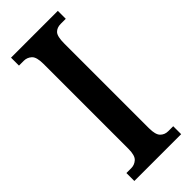

<svg xmlns="http://www.w3.org/2000/svg" viewBox="-234 -750 786 786"><g transform="rotate(-45 159.0 -357.0)"><path d="M24 0V-46H52Q71 -46 85.5 -59Q100 -72 100 -110V-602Q100 -642 85.5 -655Q71 -668 52 -668H24V-714H295V-668H266Q244 -668 231.5 -655Q219 -642 219 -601V-111Q219 -73 232.5 -59.5Q246 -46 266 -46H295V0Z"/></g></svg>

Font: Noto Serif ExtraCondensed SemiBold
Style: Regular
Weight: 600
Width: 2
Designer: Monotype Design Team
Foundry: Monotype Imaging Inc.
Version: Version 2.015; ttfautohint (v1.8.4.7-5d5b)